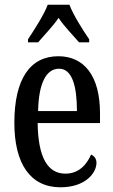

<svg xmlns="http://www.w3.org/2000/svg" viewBox="-20 -786 481 816"><path d="M99 -619V-606H142C169 -638 204 -673 229 -710C253 -673 289 -638 316 -606H359V-619C333 -657 292 -721 275 -766H183C166 -721 124 -657 99 -619ZM237 10C343 10 390 -51 390 -94C390 -113 379 -124 367 -129C348 -85 314 -48 258 -48C183 -48 142 -116 140 -263H405V-305C405 -463 338 -547 228 -547C109 -547 41 -452 41 -264C41 -90 109 10 237 10ZM307 -314H142C144 -429 175 -494 231 -494C286 -494 307 -422 307 -314Z"/></svg>

Font: Noto Serif Bengali ExtraCondensed Medium
Style: Regular
Weight: 500
Width: 2
Designer: Juan Bruce, Universal Thirst, Indian Type Foundry and the Monotype Design Team.
Foundry: Monotype Imaging Inc.
Version: Version 2.003